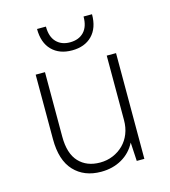

<svg xmlns="http://www.w3.org/2000/svg" viewBox="-106 -786 777 877"><g transform="rotate(-15 282.5 -347.0)"><path d="M265 6Q185 6 137.5 -44.5Q90 -95 90 -195V-500H134V-195Q134 -115 171 -75.5Q208 -36 271 -36Q304 -36 332.5 -48Q361 -60 382 -81Q403 -102 414.5 -131Q426 -160 426 -195V-500H470V0H434L429 -88Q406 -43 363 -18.5Q320 6 265 6ZM280 -564Q220 -564 185 -599.5Q150 -635 150 -700H192Q192 -652 216 -627Q240 -602 280 -602Q322 -602 346 -627Q370 -652 370 -700H410Q410 -635 375 -599.5Q340 -564 280 -564Z"/></g></svg>

Font: Retni Sans Light
Style: Regular
Weight: 300
Designer: Vitaly Kuzmin
Foundry: ParaType Ltd.
Version: Version 1.00;March 2, 2019;FontCreator 11.5.0.2425 64-bit; t